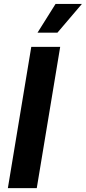

<svg xmlns="http://www.w3.org/2000/svg" viewBox="-20 -969 442 989"><path d="M290 -727.5 169.4 0H20.5L141.1 -727.5ZM173.3 -800.8 266.1 -948.7H401.9L275.9 -800.8Z"/></svg>

Font: Inter
Style: Bold Italic
Weight: 700
Italic angle: -9.39999°
Designer: Rasmus Andersson
Foundry: rsms
Version: Version 4.001;git-9221beed3